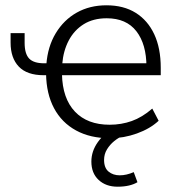

<svg xmlns="http://www.w3.org/2000/svg" viewBox="-20 -514 653 725"><path d="M395 8Q321 8 267 -21.5Q213 -51 184 -105.5Q155 -160 154 -235L161 -230H145Q82 -230 51 -262.5Q20 -295 20 -353V-389H73V-352Q73 -311 90 -293Q107 -275 147 -275H162L155 -270Q160 -338 190.5 -388.5Q221 -439 270 -466.5Q319 -494 382 -494Q447 -494 492.5 -465.5Q538 -437 562.5 -384.5Q587 -332 587 -258V-230H209L214 -234Q216 -142 263 -92.5Q310 -43 394 -43Q438 -43 477.5 -57Q517 -71 555 -104L579 -58Q547 -28 497 -10Q447 8 395 8ZM383 -445Q332 -445 296 -422.5Q260 -400 239.5 -361Q219 -322 215 -272L208 -275H549L533 -262Q533 -347 495 -396Q457 -445 383 -445ZM424 191Q380 191 352.5 165.5Q325 140 325 96Q325 57 349.5 22.5Q374 -12 417 -34L442 0Q427 6 411 19Q395 32 384 50Q373 68 373 90Q373 120 390 134Q407 148 432 148Q445 148 458 145Q471 142 485 136L499 174Q486 182 467 186.5Q448 191 424 191Z"/></svg>

Font: Nunito Sans 12pt Light
Style: Regular
Weight: 300
Designer: Vernon Adams
Foundry: Vernon Adams
Version: Version 3.101;gftools[0.9.27]